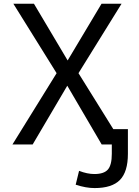

<svg xmlns="http://www.w3.org/2000/svg" viewBox="-20 -752 728 1002"><path d="M647.5 -78.1V50.8Q647.5 144.5 606 187Q564.5 229.5 473.6 229.5Q428.7 229.5 375 211.9L392.6 139.6Q435.5 156.2 472.7 156.2Q522.5 156.2 543 132.8Q563.5 109.4 563.5 50.8V2H529.3H510.7L331.1 -304.7L150.4 2H44.9L275.4 -370.1L49.8 -732.4H157.2L333 -436.5L509.8 -732.4H614.3L389.6 -370.1L571.3 -78.1Z"/></svg>

Font: Nasu
Style: Regular
Weight: 400
Designer: Ryoko NISHIZUKA (kana &amp; ideographs); Paul D. Hunt (Latin, Greek &amp; Cyrillic); Wenlong ZHANG (bopomofo); Sandoll C
Version: Version 2014.1215